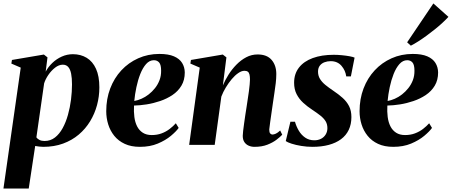

<svg xmlns="http://www.w3.org/2000/svg" viewBox="-33 -842 2626 1116"><path d="M-13 254 87.5 -449 33 -472.5 36.5 -493.5 222 -525 243 -508.5 232.5 -425.5Q247 -453 271.2 -476.2Q295.5 -499.5 326.2 -513.2Q357 -527 391 -527Q436 -527 470.8 -506Q505.5 -485 525 -442.2Q544.5 -399.5 544.5 -334Q544.5 -281.5 531 -231.2Q517.5 -181 490.8 -137Q464 -93 424.8 -59.8Q385.5 -26.5 333.8 -7.5Q282 11.5 218.5 11.5Q207.5 11.5 195.2 10Q183 8.5 171.5 6.5L134 254ZM178.5 -43.5Q185 -34.5 196.8 -28.5Q208.5 -22.5 226 -22.5Q260.5 -22.5 286.5 -42.8Q312.5 -63 331.2 -97.2Q350 -131.5 362 -174.5Q374 -217.5 379.8 -263.2Q385.5 -309 385.5 -351.5Q385.5 -388 380.5 -413.5Q375.5 -439 363.8 -452.5Q352 -466 332 -466Q309.5 -466 287.2 -448.8Q265 -431.5 248 -406.5Q231 -381.5 223.5 -357.5Z M1005.5 -98.5Q991.5 -78.5 960.5 -52.5Q929.5 -26.5 884.2 -7.5Q839 11.5 780.5 11.5Q729 11.5 692 -5.8Q655 -23 631.2 -52.5Q607.5 -82 596 -119Q584.5 -156 584.5 -195.5Q584.5 -267 607.5 -327.5Q630.5 -388 672.2 -433Q714 -478 770.5 -503.2Q827 -528.5 893.5 -528.5Q946 -528.5 978.2 -514.5Q1010.5 -500.5 1025.5 -476.2Q1040.5 -452 1041 -421Q1041 -376.5 1021.5 -344Q1002 -311.5 969.5 -289.8Q937 -268 898 -254.8Q859 -241.5 819.2 -235.2Q779.5 -229 746 -228.5Q744 -193 748 -162Q752 -131 764 -107.5Q776 -84 797 -70.5Q818 -57 849 -57Q880.5 -57 906.5 -66.8Q932.5 -76.5 953.2 -92.5Q974 -108.5 989 -125.5ZM861.5 -492Q836 -492 816.2 -469.8Q796.5 -447.5 782.5 -412Q768.5 -376.5 759.8 -335Q751 -293.5 747.5 -255Q767.5 -258.5 789.2 -268Q811 -277.5 831.2 -293.2Q851.5 -309 868 -329.8Q884.5 -350.5 894.2 -376Q904 -401.5 903.5 -431.5Q903.5 -465.5 892 -478.8Q880.5 -492 861.5 -492Z M1262.5 -345.5Q1275.5 -376.5 1295.2 -408Q1315 -439.5 1341.2 -466.2Q1367.5 -493 1398.2 -509.2Q1429 -525.5 1464.5 -525.5Q1518.5 -525.5 1545.8 -493.8Q1573 -462 1573 -412Q1573 -386.5 1569.8 -358.8Q1566.5 -331 1562 -302Q1557.5 -273 1553.5 -244.5Q1550 -218.5 1545.5 -189Q1541 -159.5 1537.5 -133Q1534 -106.5 1532 -89.5Q1532 -72 1537.8 -66Q1543.5 -60 1550.5 -60Q1559 -60 1570.5 -65.2Q1582 -70.5 1595.5 -83.5L1607.5 -59Q1596 -46.5 1574.5 -30Q1553 -13.5 1521.2 -1Q1489.5 11.5 1446 11.5Q1427.5 11.5 1412 4.5Q1396.5 -2.5 1387.2 -16.5Q1378 -30.5 1378 -52.5Q1378 -62 1380.2 -81Q1382.5 -100 1385.8 -124Q1389 -148 1392.8 -173Q1396.5 -198 1400 -219Q1403.5 -243.5 1407.2 -267Q1411 -290.5 1413.8 -311.8Q1416.5 -333 1418.2 -350.5Q1420 -368 1420 -379.5Q1420 -397 1417.2 -408.5Q1414.5 -420 1407.5 -425.2Q1400.5 -430.5 1387.5 -430.5Q1371 -430.5 1351.8 -417.2Q1332.5 -404 1314 -382Q1295.5 -360 1279.5 -333.5Q1263.5 -307 1253.5 -280.5L1215 0H1066.5L1128 -449L1073.5 -472.5L1077 -493.5L1262 -525L1283 -508.5Z M2006.5 -398H1979.5Q1975 -432.5 1951.8 -459.5Q1928.5 -486.5 1889 -486.5Q1870 -486.5 1853.2 -480.2Q1836.5 -474 1826 -460.5Q1815.5 -447 1815.5 -425.5Q1815.5 -402 1827 -383.2Q1838.5 -364.5 1858.5 -348.2Q1878.5 -332 1903 -315.5Q1934.5 -294.5 1958.5 -273Q1982.5 -251.5 1996 -225Q2009.5 -198.5 2009.5 -161.5Q2009.5 -119.5 1994 -87Q1978.5 -54.5 1949 -32.8Q1919.5 -11 1877.8 0.2Q1836 11.5 1783 11.5Q1750.5 11.5 1718.2 6.2Q1686 1 1661.5 -7Q1637 -15 1628 -22L1655 -134.5H1681.5Q1689 -107.5 1703.5 -82.8Q1718 -58 1740.8 -42.2Q1763.5 -26.5 1794 -26.5Q1815.5 -26.5 1832.8 -35.2Q1850 -44 1860 -60.2Q1870 -76.5 1870 -97Q1870 -120 1859.8 -137Q1849.5 -154 1829.8 -169.8Q1810 -185.5 1780.5 -205Q1753 -223 1729.2 -244.8Q1705.5 -266.5 1691 -294.8Q1676.5 -323 1676.5 -361Q1676.5 -413 1704.8 -449.2Q1733 -485.5 1784.8 -504.5Q1836.5 -523.5 1907 -523.5Q1930 -523.5 1955 -521Q1980 -518.5 2000 -514.8Q2020 -511 2028 -507Z M2478 -98.5Q2464 -78.5 2433 -52.5Q2402 -26.5 2356.8 -7.5Q2311.5 11.5 2253 11.5Q2201.5 11.5 2164.5 -5.8Q2127.5 -23 2103.8 -52.5Q2080 -82 2068.5 -119Q2057 -156 2057 -195.5Q2057 -267 2080 -327.5Q2103 -388 2144.8 -433Q2186.5 -478 2243 -503.2Q2299.5 -528.5 2366 -528.5Q2418.5 -528.5 2450.8 -514.5Q2483 -500.5 2498 -476.2Q2513 -452 2513.5 -421Q2513.5 -376.5 2494 -344Q2474.5 -311.5 2442 -289.8Q2409.5 -268 2370.5 -254.8Q2331.5 -241.5 2291.8 -235.2Q2252 -229 2218.5 -228.5Q2216.5 -193 2220.5 -162Q2224.5 -131 2236.5 -107.5Q2248.5 -84 2269.5 -70.5Q2290.5 -57 2321.5 -57Q2353 -57 2379 -66.8Q2405 -76.5 2425.8 -92.5Q2446.5 -108.5 2461.5 -125.5ZM2334 -492Q2308.5 -492 2288.8 -469.8Q2269 -447.5 2255 -412Q2241 -376.5 2232.2 -335Q2223.5 -293.5 2220 -255Q2240 -258.5 2261.8 -268Q2283.5 -277.5 2303.8 -293.2Q2324 -309 2340.5 -329.8Q2357 -350.5 2366.8 -376Q2376.5 -401.5 2376 -431.5Q2376 -465.5 2364.5 -478.8Q2353 -492 2334 -492ZM2333.5 -596 2486 -822 2573.5 -744Q2559.5 -728.5 2539.2 -709.8Q2519 -691 2495 -671.8Q2471 -652.5 2446 -634.2Q2421 -616 2397.5 -601Q2374 -586 2355 -576.5Z"/></svg>

Font: Merriweather 120pt ExtraBold
Style: Italic
Weight: 800
Italic angle: -7.8°
Version: Version 2.101